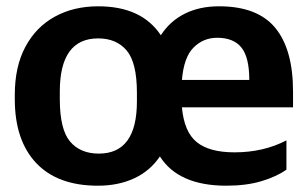

<svg xmlns="http://www.w3.org/2000/svg" viewBox="-20 -555 977 610"><path d="M27 -240V-254Q27 -343 60.5 -406Q94 -469 154 -502Q214 -535 292 -535Q430 -535 491 -443Q520 -488 567 -511.5Q614 -535 676 -535Q798 -535 854.5 -466.5Q911 -398 911 -264V-214H558Q565 -136 605 -103.5Q645 -71 725 -71Q817 -71 890 -109V-16Q859 6 811 20.5Q763 35 699 35Q547 35 488 -58Q457 -12 406.5 11.5Q356 35 291 35Q163 35 95 -37Q27 -109 27 -240ZM558 -301H772Q772 -373 747 -404Q722 -435 670 -435Q626 -435 595 -404Q564 -373 558 -301ZM415 -233V-260Q415 -356 382.5 -394.5Q350 -433 292 -433Q170 -433 170 -264V-240Q170 -144 202.5 -105.5Q235 -67 294 -67Q415 -67 415 -233Z"/></svg>

Font: LINE Seed Sans KR Bold
Style: Regular
Weight: 700
Designer: LINE BX Design & Sandoll Inc & Dalton Maag Ltd
Foundry: Sandoll Inc.
Version: Version 1.000